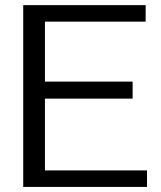

<svg xmlns="http://www.w3.org/2000/svg" viewBox="-20 -735 634 755"><path d="M71.3 0V-714.8H552.7V-649.9H156.7V-414.1H501.5V-347.2H156.7V-64.9H558.1V0Z"/></svg>

Font: Pontano Sans
Style: Regular
Weight: 400
Designer: Vernon Adams
Foundry: Vernon Adams
Version: Version 2.001